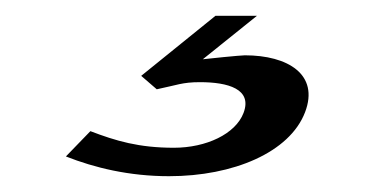

<svg xmlns="http://www.w3.org/2000/svg" viewBox="-20 -20 474 243"><path d="M236.7 55 305.2 0H252.7L158.7 76L178.4 93C204.2 87.7 210.6 84 233.1 84C268.4 84 299.8 92.6 288.2 123C278.1 149.5 241.1 167 200.1 167C155.6 167 126.6 158.3 94.4 146L63.4 178C99.6 192.3 143.4 203 193.9 203C275.4 203 346.7 172.8 366.1 122C384.3 74.3 344.4 50 289.9 50C284.5 50 241.3 54.4 236.7 55Z"/></svg>

Font: Din Kursivschrift
Style: Breit
Weight: 400
Version: Version 1.089